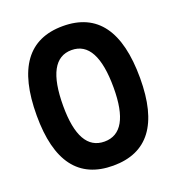

<svg xmlns="http://www.w3.org/2000/svg" viewBox="-130 -807 846 922"><g transform="rotate(-20 293.0 -346.5)"><path d="M293 9.8Q28.8 9.8 28.8 -341.8Q28.8 -703.1 293 -703.1Q557.1 -703.1 557.1 -341.8Q557.1 9.8 293 9.8ZM293 -113.3Q421.9 -113.3 421.9 -341.8Q421.9 -580.6 293 -580.6Q164.1 -580.6 164.1 -341.8Q164.1 -113.3 293 -113.3Z"/></g></svg>

Font: Cascadia Mono PL
Style: Regular
Weight: 400
Monospace: yes
Designer: Aaron Bell
Foundry: Saja Typeworks
Version: Version 2102.003